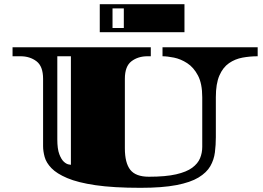

<svg xmlns="http://www.w3.org/2000/svg" viewBox="-20 -876 1257 918"><path d="M652 22Q522 22 437 9.5Q352 -3 301.5 -24.5Q251 -46 226 -72Q201 -98 193.5 -125.5Q186 -153 186 -177V-499Q186 -559 154.5 -583Q123 -607 78 -607H40V-650H701V-607H685Q640 -607 608.5 -583Q577 -559 577 -499V-167Q577 -97 603 -64Q629 -31 692 -31Q772 -31 822 -42.5Q872 -54 899 -74Q926 -94 936.5 -119.5Q947 -145 947 -174V-411Q947 -476 926.5 -515Q906 -554 875 -574Q844 -594 812 -600.5Q780 -607 757 -607V-650H1212V-607Q1175 -607 1139.5 -600.5Q1104 -594 1075 -574Q1046 -554 1029 -515Q1012 -476 1012 -411V-220Q1012 -183 1007.5 -147.5Q1003 -112 985.5 -81.5Q968 -51 929.5 -27.5Q891 -4 823.5 9Q756 22 652 22ZM319 -88V-607H254Q254 -607 254 -578Q254 -549 254 -503Q254 -457 254 -403Q254 -349 254 -298Q254 -247 254 -210Q254 -164 263.5 -139Q273 -114 285 -103Q297 -92 307.5 -90Q318 -88 319 -88ZM457 -722V-856H862V-722ZM518 -742H572V-836H518Z"/></svg>

Font: Diplomata
Style: Regular
Weight: 400
Designer: Eduardo Rodriguez Tunni
Foundry: Eduardo Rodriguez Tunni
Version: Version 1.002; ttfautohint (v1.8.4.7-5d5b);gftools[0.9.23]